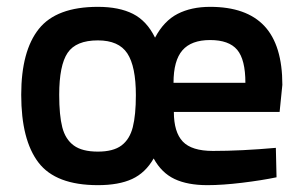

<svg xmlns="http://www.w3.org/2000/svg" viewBox="-20 -530 884 561"><path d="M42 -253Q42 -381 93.5 -445.5Q145 -510 266 -510Q328 -510 368.5 -489.5Q409 -469 433 -420Q459 -469 499 -489.5Q539 -510 594 -510Q700 -510 752.5 -454Q805 -398 805 -282L797 -203H488Q488 -144 514 -116.5Q540 -89 602 -89Q685 -89 786 -98L788 -12Q745 -3 687.5 4Q630 11 586 11Q528 11 490 -7Q452 -25 429 -67Q405 -25 366 -7Q327 11 266 11Q143 11 92.5 -55Q42 -121 42 -253ZM697 -288Q697 -356 673 -384.5Q649 -413 594 -413Q539 -413 513 -383Q487 -353 487 -288ZM377 -252Q377 -336 352 -374Q327 -412 266 -412Q202 -412 177.5 -375.5Q153 -339 153 -253Q153 -193 162 -158Q171 -123 195.5 -105Q220 -87 266 -87Q311 -87 335 -105Q359 -123 368 -158.5Q377 -194 377 -252Z"/></svg>

Font: Cairo SemiBold
Style: Regular
Weight: 600
Designer: Mohamed Gaber, Accademia di Belle Arti di Urbino and others
Foundry: Kief Type Foundry, Accademia di Belle Arti di Urbino and others
Version: Version 3.011